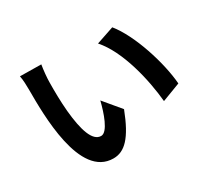

<svg xmlns="http://www.w3.org/2000/svg" viewBox="-138 -902 1232 1138"><g transform="rotate(-30 478.0 -333.5)"><path d="M250 -681 105 -683C111 -654 112 -614 112 -587C112 -416 111 16 343 16C420 16 479 -42 542 -206L446 -321C428 -247 391 -136 346 -136C287 -136 258 -228 245 -365C239 -433 238 -505 239 -566C239 -592 244 -647 250 -681ZM724 -661 603 -620C706 -504 757 -281 771 -129L897 -177C886 -322 814 -551 724 -661Z"/></g></svg>

Font: Kinto Sans
Style: Bold
Weight: 700
Designer: Authors: Ryoko NISHIZUKA  (kana & ideographs); Paul D. Hunt (Latin, Greek & Cyrillic); Wenlong ZHANG  (bopomofo); Sandol
Foundry: Adobe Systems Incorporated, ookami Inc.
Version: Version 0.001